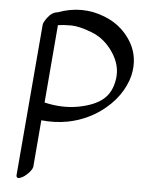

<svg xmlns="http://www.w3.org/2000/svg" viewBox="-56 -824 681 908"><g transform="rotate(5 284.5 -370.0)"><path d="M117 -694Q118 -705 135 -728Q156 -756 181 -758Q297 -801 406 -757Q482 -727 526.5 -660.5Q571 -594 560 -513Q554 -467 526 -418.5Q498 -370 451 -331Q376 -268 277 -248Q214 -236 150 -243L132 -28Q133 -7 102 20Q91 30 77.5 35.5Q64 41 59.5 36.5Q55 32 56 24ZM189 -698 158 -328Q243 -308 319.5 -322.5Q396 -337 436 -371Q476 -405 485 -469Q494 -533 453.5 -593.5Q413 -654 351.5 -678Q290 -702 251.5 -702Q213 -702 189 -698Z"/></g></svg>

Font: Kavivanar
Style: Regular
Weight: 400
Designer: Tharique Azeez
Foundry: Tharique Azeez
Version: Version 1.88